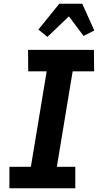

<svg xmlns="http://www.w3.org/2000/svg" viewBox="-20 -1000 540 1020"><path d="M30 0V-114H144L228 -621H130L129 -735H479L480 -621H366L282 -114H380V0ZM232 -804 184 -843 295 -980H417L481 -838L424 -809L346 -913Z"/></svg>

Font: Iosevka SS18 Heavy
Style: Italic
Weight: 900
Italic angle: -9°
Monospace: yes
Designer: Belleve Invis
Foundry: Belleve Invis
Version: Version 25.1.1; ttfautohint (v1.8.4)